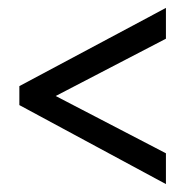

<svg xmlns="http://www.w3.org/2000/svg" viewBox="-20 -598 470 486"><path d="M400 -132V-210L121 -355L400 -500V-578L29 -380V-332Z"/></svg>

Font: Noto Sans Lao Looped ExtraCondensed
Style: Regular
Weight: 400
Width: 2
Designer: Mark Frömberg, Ben Mitchell
Foundry: The Fontpad Ltd
Version: Version 1.002